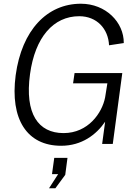

<svg xmlns="http://www.w3.org/2000/svg" viewBox="-20 -772 728 1030"><path d="M308 10C419 10 497 -50 544 -119L528 0H585L636 -380H380L372 -325H556L544 -250C528 -166 453 -58 321 -58C185 -58 112 -162 141 -374C168 -573 267 -685 405 -685C500 -685 561 -617 565 -529L644 -541C645 -653 547 -752 414 -752C233 -752 97 -611 64 -368C33 -132 125 10 308 10ZM277 238 330 166 342 75H271L259 162H292L243 238Z"/></svg>

Font: Cheyenne Sans Light
Style: Italic
Weight: 300
Italic angle: -8.13011°
Designer: The Public Sans project authors (U.S. Web Design System), Libre Franklin designed by Pablo Impallari and Rodrigo Fuenzal
Foundry: The Cheyenne Sans Project Authors
Version: Version 2.007